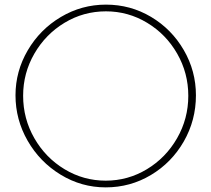

<svg xmlns="http://www.w3.org/2000/svg" viewBox="-20 -790 914 830"><path d="M47 -378Q47 -482 100 -572.5Q153 -663 243 -716.5Q333 -770 438 -770Q544 -770 633 -717Q722 -664 774.5 -573.5Q827 -483 827 -378Q827 -270 774.5 -178.5Q722 -87 632.5 -33.5Q543 20 437 20Q332 20 242 -35Q152 -90 99.5 -181.5Q47 -273 47 -378ZM794 -376Q794 -474 746 -558Q698 -642 616 -691.5Q534 -741 438 -741Q341 -741 259 -691.5Q177 -642 128.5 -558Q80 -474 80 -376Q80 -277 128.5 -192.5Q177 -108 259 -58.5Q341 -9 437 -9Q533 -9 615 -58.5Q697 -108 745.5 -192.5Q794 -277 794 -376Z"/></svg>

Font: Poiret One
Style: Regular
Weight: 400
Designer: Denis Masharov (denis.masharov@gmail.com), Cyreal (Charset Expansion)
Foundry: Denis Masharov
Version: Version 1.101